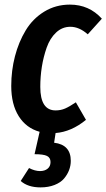

<svg xmlns="http://www.w3.org/2000/svg" viewBox="-20 -563 462 833"><path d="M285.2 -446.8Q250 -446.8 223.4 -421.9Q196.8 -397 182.6 -356.7Q168.5 -316.4 161.6 -273.4Q154.8 -230.5 154.8 -186Q154.8 -84 221.2 -84Q243.7 -84 262.7 -92.3Q281.7 -100.6 309.1 -119.1L353 -43Q289.6 8.8 221.2 14.2L214.8 56.2Q287.1 64.9 287.1 134.8Q287.1 155.3 279.8 174.8Q272.5 194.3 257.8 211.7Q243.2 229 216.6 239.5Q189.9 250 155.8 250Q101.1 250 69.8 222.2L106 166Q131.3 179.2 153.8 179.2Q173.8 179.2 186.5 168.9Q199.2 158.7 199.2 140.1Q199.2 121.1 183.8 113.5Q168.5 106 129.9 106L151.9 8.8Q93.8 -7.3 61.3 -58.8Q28.8 -110.4 28.8 -189.9Q28.8 -256.8 44.9 -318.8Q61 -380.9 91.6 -431.4Q122.1 -481.9 171.9 -512.5Q221.7 -543 283.2 -543Q366.7 -543 421.9 -481.9L360.8 -414.1Q323.7 -446.8 285.2 -446.8Z"/></svg>

Font: Fira Sans Compressed Medium
Style: Italic
Weight: 500
Width: 3
Italic angle: -8°
Designer: Carrois Corporate & Edenspiekermann AG
Foundry: Carrois Corporate GbR & Edenspiekermann AG
Version: Version 4.203;PS 004.203;hotconv 1.0.88;makeotf.lib2.5.64775